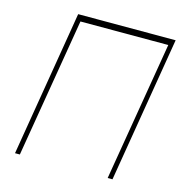

<svg xmlns="http://www.w3.org/2000/svg" viewBox="-107 -827 893 927"><g transform="rotate(15 339.5 -363.5)"><path d="M657.7 -727.3 536.9 0H512.8L629.3 -696H190.3L73.9 0H49.7L170.5 -727.3Z"/></g></svg>

Font: Inter UI Thin
Style: Italic
Weight: 100
Italic angle: -9.39999°
Designer: Rasmus Andersson
Foundry: rsms
Version: 3.2;8d6f07862